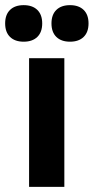

<svg xmlns="http://www.w3.org/2000/svg" viewBox="-41 -726 364 746"><path d="M-21 -635Q-21 -669 -2 -687.5Q17 -706 51 -706Q85 -706 104 -687.5Q123 -669 123 -635Q123 -601 104 -582.5Q85 -564 51 -564Q17 -564 -2 -582.5Q-21 -601 -21 -635ZM159 -635Q159 -669 178 -687.5Q197 -706 231 -706Q265 -706 284 -687.5Q303 -669 303 -635Q303 -601 284 -582.5Q265 -564 231 -564Q197 -564 178 -582.5Q159 -601 159 -635ZM209 0H72V-500H209Z"/></svg>

Font: Work Sans SemiBold
Style: Regular
Weight: 600
Designer: Wei Huang
Foundry: Wei Huang
Version: Version 1.500